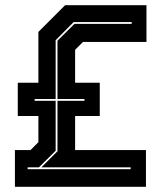

<svg xmlns="http://www.w3.org/2000/svg" viewBox="-20 -720 642 740"><path d="M37.5 0V-141.5H97.5L128 -172V-273H48.5V-401H128V-597L231 -700H544.5V-558.5H300L269.5 -528V-401H364.5V-273H269.5V-141.5H542.5V0ZM86.5 -68H483.5V-75H139.5L201.5 -137V-331.5H305.5V-338.5H201.5V-563L267 -628H487.5V-635H264L194.5 -565V-338.5H113.5V-331.5H194.5V-139L130 -75H86.5Z"/></svg>

Font: Tourney Thin ExtraBold
Style: Regular
Weight: 800
Version: Version 1.015